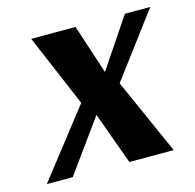

<svg xmlns="http://www.w3.org/2000/svg" viewBox="-80 -582 675 665"><g transform="rotate(-15 257.0 -250.0)"><path d="M514 -500 343 -272 464 0H305L237 -187L102 0H9L197 -241L87 -500H246L304 -323L423 -500Z"/></g></svg>

Font: Arsenal
Style: Bold Italic
Weight: 700
Italic angle: -9°
Designer: Andrij Shevchenko
Foundry: Stairsfor.com
Version: Version 1.000